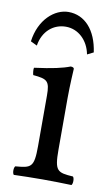

<svg xmlns="http://www.w3.org/2000/svg" viewBox="-77 -687 426 731"><g transform="rotate(10 135.5 -321.5)"><path d="M181 -122V-321C181 -371 185 -435 185 -435C185 -439 180 -442 172 -442C144 -431 104 -422 35 -413C33 -407 35 -391 37 -385C92 -380 102 -374 102 -317V-122C102 -39 91 -36 30 -31C24 -25 24 -4 30 2C63 1 102 0 142 0C182 0 220 1 253 2C259 -4 259 -25 253 -31C192 -35 181 -39 181 -122ZM225 -498 249 -510C237 -595 191 -645 128 -645C75 -645 17 -596 6 -510L31 -498C40 -556 81 -588 128 -588C176 -588 215 -551 225 -498Z"/></g></svg>

Font: Libertinus Serif
Style: Regular
Weight: 400
Designer: Philipp H. Poll, Khaled Hosny
Foundry: Caleb Maclennan
Version: Version 7.050;RELEASE